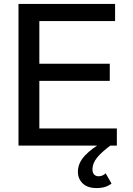

<svg xmlns="http://www.w3.org/2000/svg" viewBox="-20 -740 674 976"><path d="M74 0V-720H180V0ZM126 0V-87H574V0ZM126 -329V-416H538V-329ZM126 -633V-720H565V-633ZM471 216Q425 216 400.5 192.5Q376 169 376 133Q376 89 411.5 51Q447 13 503 -17L541 0Q495 34 472.5 62.5Q450 91 450 121Q450 138 458.5 147Q467 156 481 156Q502 156 517 141L547 193Q533 204 514.5 210Q496 216 471 216Z"/></svg>

Font: Instrument Sans Medium
Style: Regular
Weight: 500
Designer: Rodrigo Fuenzalida
Foundry: fragTYPE
Version: Version 1.000;gftools[0.9.28]